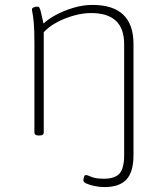

<svg xmlns="http://www.w3.org/2000/svg" viewBox="-20 -549 667 781"><path d="M405 212Q386 212 366 208Q346 204 332.5 198Q319 192 319 185Q319 180 321.5 171.5Q324 163 329 163Q335 163 352 170.5Q369 178 403 178Q447 178 466 157Q485 136 485 82V-370Q485 -496 350 -496Q318 -496 281.5 -486Q245 -476 212 -458.5Q179 -441 158 -418V-10Q158 2 142 2H136Q120 2 120 -10V-373Q120 -427 117.5 -454.5Q115 -482 112.5 -494Q110 -506 110 -511Q110 -516 117 -519Q124 -522 131 -522Q137 -522 140 -518Q143 -514 146.5 -499.5Q150 -485 157 -453Q174 -470 206 -487.5Q238 -505 277.5 -517Q317 -529 356 -529Q523 -529 523 -370V82Q523 151 494 181.5Q465 212 405 212Z"/></svg>

Font: Asap Semi Expanded Thin
Style: Regular
Weight: 100
Width: 6
Designer: Pablo Cosgaya
Foundry: Omnibus-Type
Version: Version 3.001; ttfautohint (v1.8.4.7-5d5b)